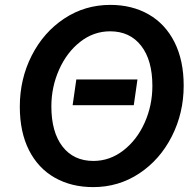

<svg xmlns="http://www.w3.org/2000/svg" viewBox="-20 -752 771 785"><path d="M292 -427H542L527 -322H277ZM61 -316Q61 -429 109.5 -524.5Q158 -620 242.5 -676Q327 -732 431 -732Q520 -732 588 -693Q656 -654 693.5 -579.5Q731 -505 731 -402Q731 -290 682.5 -194.5Q634 -99 549.5 -43Q465 13 361 13Q272 13 204 -25.5Q136 -64 98.5 -138Q61 -212 61 -316ZM603 -401Q603 -506 557 -565Q511 -624 430 -624Q363 -624 308 -581Q253 -538 221.5 -467Q190 -396 190 -317Q190 -212 235.5 -153Q281 -94 362 -94Q429 -94 484.5 -137Q540 -180 571.5 -250.5Q603 -321 603 -401Z"/></svg>

Font: Nebula Sans Semibold
Style: Regular
Weight: 600
Italic angle: -9°
Designer: Paul D. Hunt for Adobe (as Source Sans)
Foundry: Nebula Entertainment & Broadcasting LLC
Version: Version 1.010